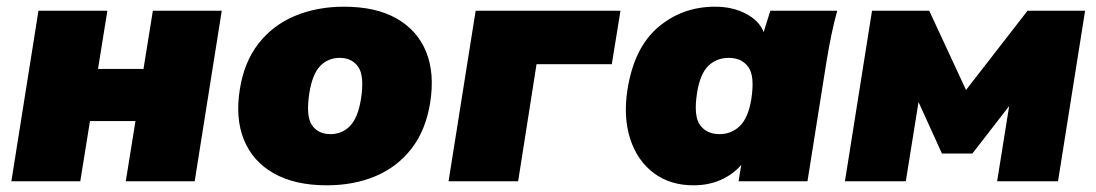

<svg xmlns="http://www.w3.org/2000/svg" viewBox="-20 -542 3277 574"><path d="M14 0 95 -510H301L273 -336H409L437 -510H643L562 0H356L385 -180H249L220 0Z M957 12Q862 12 799 -23.5Q736 -59 709.5 -123.5Q683 -188 697 -275Q710 -357 753 -412Q796 -467 862 -494.5Q928 -522 1008 -522Q1104 -522 1166 -486.5Q1228 -451 1254 -387Q1280 -323 1266 -235Q1253 -153 1210.5 -98Q1168 -43 1103 -15.5Q1038 12 957 12ZM968 -141Q1003 -141 1026.5 -165.5Q1050 -190 1059 -245Q1070 -315 1051 -342Q1032 -369 996 -369Q961 -369 937.5 -345Q914 -321 905 -265Q894 -195 912.5 -168Q931 -141 968 -141Z M1321 0 1402 -510H1835L1809 -350H1584L1529 0Z M2053 12Q1983 12 1934 -25Q1885 -62 1864 -127Q1843 -192 1856 -275Q1876 -400 1948 -461Q2020 -522 2118 -522Q2170 -522 2210 -501Q2250 -480 2263 -446L2283 -510H2483Q2473 -474 2465.5 -437.5Q2458 -401 2452 -365L2394 0H2188L2196 -49Q2172 -21 2135.5 -4.5Q2099 12 2053 12ZM2131 -141Q2167 -141 2192 -165.5Q2217 -190 2226 -245Q2237 -315 2217 -342Q2197 -369 2159 -369Q2122 -369 2097.5 -345Q2073 -321 2064 -265Q2053 -195 2073 -168Q2093 -141 2131 -141Z M2506 0 2587 -510H2758L2868 -273L3052 -510H3224L3143 0H2961L2997 -225L2887 -83H2796L2726 -237L2688 0Z"/></svg>

Font: Mulish ExtraBlack
Style: Italic
Weight: 1000
Italic angle: -9°
Designer: Vernon Adams
Foundry: Vernon Adams
Version: Version 3.603; ttfautohint (v1.8.3)